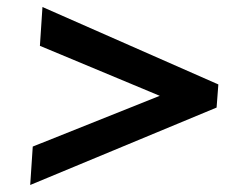

<svg xmlns="http://www.w3.org/2000/svg" viewBox="-20 -539 716 548"><path d="M66.2 -11 73.5 -120.7 436 -265.5 93.9 -408.2 101.2 -519 603.2 -298 598.2 -232Z"/></svg>

Font: Ancizar Sans Thin
Style: Italic
Weight: 100
Italic angle: -4°
Designer: Cesar Puertas, Viviana Monsalve, Julian Moncada, Julian Prieto, Jose Castro, Mariel Hernandez, Felipe Aragon, Sara Alarc
Version: Version 8.100